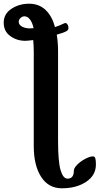

<svg xmlns="http://www.w3.org/2000/svg" viewBox="-98 -727 537 1035"><path d="M84 61V-444Q84 -481 81 -511Q49 -507 38 -507Q-7 -507 -42.5 -532.5Q-78 -558 -78 -605Q-78 -652 -36.5 -679.5Q5 -707 59 -707Q113 -707 148.5 -672.5Q184 -638 198 -581Q221 -588 243 -599Q251 -603 253 -603Q261 -603 266 -595Q271 -587 271 -577Q271 -568 267 -564.5Q263 -561 262 -560Q247 -551 208 -540Q215 -499 215 -449V33Q215 144 228.5 190Q242 236 266 236Q300 236 300 194Q300 179 318.5 160.5Q337 142 362 129Q387 116 403 116Q413 116 416 127Q419 138 419 160Q419 218 366.5 253Q314 288 236 288Q163 288 123.5 226Q84 164 84 61ZM83 -575Q77 -604 64 -621.5Q51 -639 34 -639Q22 -639 12.5 -630Q3 -621 3 -610Q3 -593 21 -583.5Q39 -574 62 -574Q76 -574 83 -575Z"/></svg>

Font: EB Garamond
Style: Bold Italic
Weight: 700
Italic angle: -17.2°
Designer: Georg Duffner and Octavio Pardo
Foundry: Georg Duffner
Version: Version 1.000